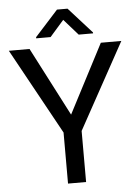

<svg xmlns="http://www.w3.org/2000/svg" viewBox="-60 -947 721 993"><g transform="rotate(-5 300.5 -450.5)"><path d="M299.3 -354 484.9 -710.9H591.3L346.2 -265.1V0H252.4V-265.1L7.3 -710.9H114.7ZM449.2 -767.6V-762.7H374.5L301.3 -845.7L228.5 -762.7H153.8V-768.6L273.9 -901.4H328.6Z"/></g></svg>

Font: APIMedia Roboto
Style: Regular
Weight: 400
Designer: Google
Version: Version 2.137; 2017